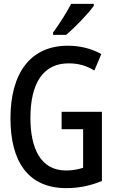

<svg xmlns="http://www.w3.org/2000/svg" viewBox="-20 -961 603 991"><path d="M254 -793V-781H321C366 -818 438 -893 464 -931V-941H347C324 -896 286 -837 254 -793ZM322 10C391 10 451 -4 506 -27V-384H298V-294H409V-95C384 -87 356 -81 321 -81C188 -81 137 -198 137 -352C137 -533 204 -634 334 -634C387 -634 428 -621 467 -597L503 -682C454 -709 397 -725 330 -725C135 -725 34 -581 34 -350C34 -125 127 10 322 10Z"/></svg>

Font: Noto Sans Mono SemiCondensed Medium
Style: Regular
Weight: 500
Width: 4
Designer: Monotype Design Team
Foundry: Monotype Imaging Inc.
Version: Version 2.014